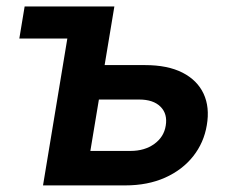

<svg xmlns="http://www.w3.org/2000/svg" viewBox="-20 -562 704 582"><path d="M38.6 -445.3 54.7 -542.5H247.1L231 -445.3ZM258.8 -364.7H419.4Q488.3 -364.7 533.2 -341.8Q578.1 -318.8 597.2 -277.8Q616.2 -236.8 606.9 -182.6Q598.1 -129.4 565.4 -88.1Q532.7 -46.9 480.2 -23.4Q427.7 0 359.4 0H110.4L200.2 -542.5H326.7L253.9 -104.5H375.5Q418.5 -104.5 447.8 -125.7Q477.1 -147 482.4 -181.2Q488.3 -216.8 466.6 -238.5Q444.8 -260.3 401.9 -260.3H241.2Z"/></svg>

Font: Inter 16pt SemiBold
Style: Italic
Weight: 600
Italic angle: -9.3988°
Version: Version 4.001;git-66647c0bb